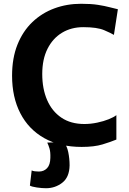

<svg xmlns="http://www.w3.org/2000/svg" viewBox="-20 -771 682 1018"><path d="M44 -369.5Q44 -463 72.5 -534.2Q101 -605.5 151.5 -653.8Q202 -702 268.2 -726.5Q334.5 -751 410 -751Q463.5 -751 499.8 -745.2Q536 -739.5 560.8 -732.8Q585.5 -726 605 -722L584 -586Q569.5 -595 532.2 -611Q495 -627 421.5 -627Q358 -627 309 -597.5Q260 -568 232 -512.5Q204 -457 204 -378.5Q204 -300 230 -240.2Q256 -180.5 305.8 -147Q355.5 -113.5 427.5 -113.5Q461 -113.5 495.5 -120.8Q530 -128 557 -139Q584 -150 597 -160.5V-31Q567 -18.5 523.2 -5.2Q479.5 8 413 8Q297 8 214.2 -38.8Q131.5 -85.5 87.8 -170.5Q44 -255.5 44 -369.5ZM138.5 213 148 132.5Q154.5 136 164.5 137.2Q174.5 138.5 186.5 138.5Q212.5 138.5 229.5 120.8Q246.5 103 247 65.5Q248 35 242.5 16.5Q237 -2 230.5 -15L294 -17L318.5 -15Q334.5 0.5 341.8 35.2Q349 70 349 105.5Q348 168.5 310.2 197.8Q272.5 227 224 227Q202.5 227 175.2 223Q148 219 138.5 213Z"/></svg>

Font: Merriweather Sans
Style: Bold
Weight: 700
Designer: Eben Sorkin
Foundry: Eben Sorkin
Version: Version 1.008; ttfautohint (v1.7.19-72a1) -l 8 -r 50 -G 200 